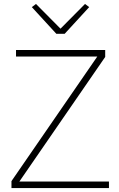

<svg xmlns="http://www.w3.org/2000/svg" viewBox="-20 -951 601 971"><path d="M307 -780 431 -915 410 -931 286 -806 162 -931 141 -915 265 -780ZM531 -33H78L512 -663V-698H61V-665H472L38 -35V0H531Z"/></svg>

Font: IBM Plex Thai Looped ExtraLight
Style: Regular
Weight: 200
Designer: Mike Abbink, Paul van der Laan, Pieter van Rosmalen, Ben Mitchell, Mark Frömberg
Foundry: Bold Monday
Version: Version 1.0